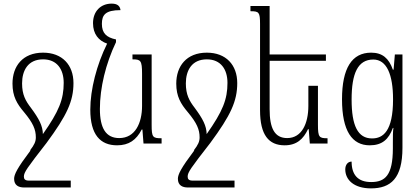

<svg xmlns="http://www.w3.org/2000/svg" viewBox="-20 -793 2317 1061"><path d="M113 243H371V205H139C118 205 112 196 112 183C112 159 129 136 237 -3C350 -156 386 -234 386 -334C386 -434 324 -502 218 -502C105 -502 49 -427 49 -331C49 -260 74 -219 113 -173C163 -113 178 -77 178 -34C178 -11 170 7 146 38H149C75 136 58 171 58 195C58 232 84 243 113 243ZM151 -197C121 -236 102 -270 102 -332C102 -404 135 -465 218 -465C295 -465 332 -410 332 -335C332 -244 306 -178 217 -52C216 -98 196 -136 151 -197Z M627 10C692 10 733 -19 763 -77H767L773 0H873V-29C824 -29 818 -34 818 -103V-492H712V-465C757 -465 765 -460 765 -385V-208C765 -113 727 -30 639 -30C565 -30 532 -85 532 -191C532 -307 564 -441 621 -560V-575C568 -586 543 -610 543 -661C543 -711 563 -737 646 -737C643 -759 630 -773 597 -773C536 -773 494 -730 494 -665C494 -605 525 -568 572 -552C514 -435 479 -298 479 -187C479 -49 534 10 627 10Z M1018 243H1276V205H1044C1023 205 1017 196 1017 183C1017 159 1034 136 1142 -3C1255 -156 1291 -234 1291 -334C1291 -434 1229 -502 1123 -502C1010 -502 954 -427 954 -331C954 -260 979 -219 1018 -173C1068 -113 1083 -77 1083 -34C1083 -11 1075 7 1051 38H1054C980 136 963 171 963 195C963 232 989 243 1018 243ZM1056 -197C1026 -236 1007 -270 1007 -332C1007 -404 1040 -465 1123 -465C1200 -465 1237 -410 1237 -335C1237 -244 1211 -178 1122 -52C1121 -98 1101 -136 1056 -197Z M1737 -319H1684V-208C1684 -111 1648 -30 1567 -30C1497 -30 1470 -85 1470 -189V-457H1781V-492H1470V-760H1364V-731C1411 -731 1417 -726 1417 -660V-184C1417 -47 1465 10 1553 10C1619 10 1656 -24 1682 -79H1686L1692 0H1790V-29C1744 -29 1737 -34 1737 -103Z M2030 248C2139 248 2204 193 2204 24V-492H2162L2155 -408H2151C2129 -471 2093 -502 2031 -502C1925 -502 1870 -417 1870 -244C1870 -69 1926 10 2023 10C2092 10 2128 -23 2151 -86H2154C2151 -64 2151 -43 2151 -3V27C2151 176 2108 213 2031 213C1956 213 1923 171 1923 100C1901 100 1888 119 1888 143C1888 201 1936 248 2030 248ZM2036 -28C1957 -28 1923 -99 1923 -243C1923 -387 1957 -464 2043 -464C2117 -464 2152 -381 2152 -244C2152 -68 2097 -28 2036 -28Z"/></svg>

Font: Noto Serif Armenian Condensed Light
Style: Regular
Weight: 300
Width: 3
Designer: Monotype Design Team
Foundry: Monotype Imaging Inc.
Version: Version 2.008